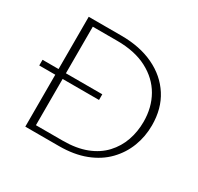

<svg xmlns="http://www.w3.org/2000/svg" viewBox="-142 -827 1028 996"><g transform="rotate(30 372.0 -329.0)"><path d="M120 0V-658H316Q427 -658 510 -618.5Q593 -579 639.5 -506.5Q686 -434 686 -334Q686 -267 663 -207Q640 -147 594.5 -100Q549 -53 480.5 -26.5Q412 0 322 0ZM24 -311V-345H382V-311ZM164 -34H325Q406 -34 465.5 -57Q525 -80 563.5 -121.5Q602 -163 620.5 -216Q639 -269 639 -328Q639 -414 601 -480.5Q563 -547 489.5 -585.5Q416 -624 310 -624H164Z"/></g></svg>

Font: Ysabeau SC ExtraLight
Style: Regular
Weight: 250
Designer: Christian Thalmann (Catharsis Fonts)
Version: Version 2.001;gftools[0.9.30]; featfreeze: smcp